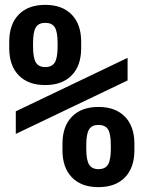

<svg xmlns="http://www.w3.org/2000/svg" viewBox="-20 -760 590 790"><path d="M166 -410Q96 -410 57 -450Q18 -490 18 -562V-588Q18 -660 57 -700Q96 -740 166 -740Q236 -740 275 -700Q314 -660 314 -588V-562Q314 -490 275 -450Q236 -410 166 -410ZM166 -484Q194 -484 205.5 -503Q217 -522 217 -568V-583Q217 -629 205.5 -647.5Q194 -666 166 -666Q139 -666 127.5 -647.5Q116 -629 116 -583V-568Q116 -522 127.5 -503Q139 -484 166 -484ZM385 10Q315 10 276 -30Q237 -70 237 -142V-168Q237 -240 276 -280Q315 -320 385 -320Q455 -320 494 -280Q533 -240 533 -168V-142Q533 -70 494 -30Q455 10 385 10ZM385 -64Q413 -64 424.5 -83Q436 -102 436 -148V-163Q436 -209 424.5 -227.5Q413 -246 385 -246Q358 -246 346.5 -227.5Q335 -209 335 -163V-148Q335 -102 346.5 -83Q358 -64 385 -64ZM45 -209V-302L505 -522V-429Z"/></svg>

Font: M PLUS Code Latin SemiExpanded Medium
Style: Regular
Weight: 500
Width: 6
Designer: Coji Morishita
Foundry: UNDERFOREST DESIGN
Version: Version 1.002; ttfautohint (v1.8.3)